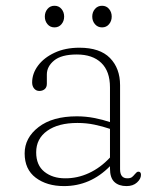

<svg xmlns="http://www.w3.org/2000/svg" viewBox="-20 -635 546 666"><path d="M65.5 -103Q65.5 -157 113.8 -194.2Q162 -231.5 246.5 -231.5Q277 -231.5 306.8 -225.8Q336.5 -220 361.5 -211.5V-332Q361.5 -388 331.2 -417Q301 -446 246.5 -446Q193 -446 167.8 -425.2Q142.5 -404.5 142.5 -376.5V-344.5Q142.5 -332 135 -325.8Q127.5 -319.5 116.5 -319.5Q105.5 -319.5 98.5 -327.8Q91.5 -336 91.5 -349Q91.5 -380 112 -407.5Q132.5 -435 169.5 -452.2Q206.5 -469.5 255.5 -469.5Q326.5 -469.5 361.5 -433.8Q396.5 -398 396.5 -339.5V-48Q396.5 -16.5 421.5 -16.5Q433 -16.5 438.2 -21Q443.5 -25.5 447.5 -30.5Q450.5 -33.5 453.2 -36.5Q456 -39.5 460 -39.5Q469 -39.5 469 -28.5Q469 -14.5 455.2 -2Q441.5 10.5 419 10.5Q392 10.5 376.8 -3.8Q361.5 -18 361.5 -50.5V-58.5Q293.5 10.5 202 10.5Q142.5 10.5 104 -18.5Q65.5 -47.5 65.5 -103ZM105.5 -106.5Q105.5 -62 134 -39.2Q162.5 -16.5 205.5 -16.5Q248 -16 288.2 -34.5Q328.5 -53 361.5 -88.5V-188Q336.5 -196.5 308.2 -202.5Q280 -208.5 248.5 -208.5Q182 -208.5 143.8 -181.2Q105.5 -154 105.5 -106.5ZM169 -540Q154 -540 144.8 -551Q135.5 -562 135.5 -577.5Q135.5 -593 144.8 -604Q154 -615 169 -615Q184 -615 193.2 -604Q202.5 -593 202.5 -577.5Q202.5 -562 193.2 -551Q184 -540 169 -540ZM334 -540Q319 -540 309.5 -551Q300 -562 300 -577.5Q300 -593 309.5 -604Q319 -615 334 -615Q349 -615 358.2 -604Q367.5 -593 367.5 -577.5Q367.5 -562 358.2 -551Q349 -540 334 -540Z"/></svg>

Font: Fraunces 9pt S050 Thin
Style: Regular
Weight: 100
Version: Version 1.000; ttfautohint (v1.8.3)